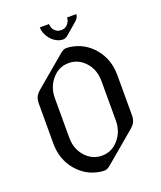

<svg xmlns="http://www.w3.org/2000/svg" viewBox="-165 -1019 950 1133"><g transform="rotate(-20 310.0 -452.5)"><path d="M222.7 -915H280.8Q280.8 -890.1 296.4 -873.5Q312 -856.4 337.4 -856.4Q361.8 -856.4 377.4 -874Q394 -892.6 394 -915H452.1Q452.1 -894 430.2 -875L358.4 -813.5Q343.8 -800.8 326.2 -800.8Q314.5 -800.8 299.8 -806.2Q270 -817.4 249.5 -843.8Q222.7 -878.9 222.7 -915ZM310.1 -78.1Q372.1 -78.1 413.6 -126.5Q456.5 -175.8 456.5 -244.1V-493.2Q456.5 -563.5 414.6 -610.8Q371.6 -659.2 310.1 -659.2Q248 -659.2 206.5 -610.8Q163.6 -561.5 163.6 -493.2V-244.1Q163.6 -173.8 205.6 -126.5Q248.5 -78.1 310.1 -78.1ZM293.5 9.8Q277.3 9.8 258.8 6.3Q177.2 -8.8 122.6 -73.7Q63.5 -144 63.5 -244.1V-493.2Q63.5 -519.5 72.3 -537.6Q79.6 -552.7 99.6 -569.8L289.1 -729.5Q310.1 -747.1 326.7 -747.1Q342.8 -747.1 361.3 -743.7Q442.9 -728.5 497.6 -663.6Q556.6 -593.3 556.6 -493.2V-244.1Q556.6 -217.8 547.9 -199.7Q540.5 -184.6 520.5 -167.5L331.1 -7.8Q310.1 9.8 293.5 9.8Z"/></g></svg>

Font: Gothica
Style: Book
Weight: 400
Designer: Wojciech Kalinowski "wmk69" (wmk69@o2.pl)
Foundry: Wojciech Kalinowski "wmk69" (wmk69@o2.pl)
Version: Version 2.1.0; 2021-05-14